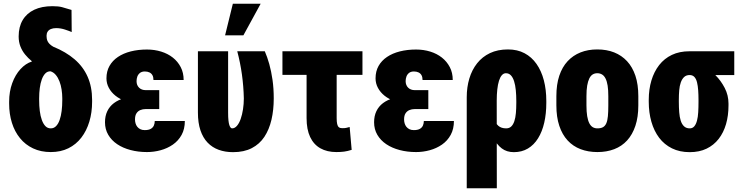

<svg xmlns="http://www.w3.org/2000/svg" viewBox="-20 -802 3962 1025"><path d="M79.6 -607.4Q79.6 -658.7 101.1 -694.8Q122.6 -731 162.8 -750Q203.1 -769 259.8 -769Q292 -769 311 -763.9Q330.1 -758.8 361.8 -749L362.8 -630.9Q351.1 -636.2 327.4 -644Q303.7 -651.9 279.8 -651.9Q263.2 -651.9 251.7 -647Q240.2 -642.1 234.4 -633.1Q228.5 -624 228.5 -610.8Q228.5 -604.5 229.5 -597.4Q230.5 -590.3 233.6 -583Q236.8 -575.7 244.1 -567.9Q251.5 -560.1 264.2 -552.7Q331.5 -525.4 377.9 -485.6Q424.3 -445.8 448 -391.8Q471.7 -337.9 471.7 -268.6V-258.8Q471.7 -201.7 457 -152.8Q442.4 -104 414.3 -67.4Q386.2 -30.8 345.2 -10.5Q304.2 9.8 251 9.8Q198.2 9.8 156.7 -9.8Q115.2 -29.3 86.7 -64.5Q58.1 -99.6 43.5 -146.7Q28.8 -193.8 28.8 -249V-258.8Q28.8 -313 45.2 -357.9Q61.5 -402.8 89.4 -433.1Q117.2 -463.4 150.4 -473.6L148.4 -476.6Q129.9 -491.7 114.3 -510.7Q98.6 -529.8 89.1 -553.7Q79.6 -577.6 79.6 -607.4ZM189 -277.3V-267.6Q189 -236.8 192.4 -209.5Q195.8 -182.1 203.4 -161.4Q210.9 -140.6 222.4 -128.7Q233.9 -116.7 251 -116.7Q267.6 -116.7 279.3 -128.7Q291 -140.6 298.3 -161.4Q305.7 -182.1 309.1 -209.5Q312.5 -236.8 312.5 -267.6V-277.3Q312.5 -300.8 308.8 -324.2Q305.2 -347.7 297.4 -367.9Q289.6 -388.2 277.6 -402.3Q265.6 -416.5 249.5 -421.4Q232.9 -421.4 221.7 -409.7Q210.4 -397.9 203.1 -377.9Q195.8 -357.9 192.4 -332Q189 -306.2 189 -277.3Z M717.3 -287.1H830.1V-219.7H757.3Q742.2 -219.7 729.2 -214.4Q716.3 -209 708.5 -197Q700.7 -185.1 700.7 -164.1Q700.7 -153.8 703.6 -143.6Q706.5 -133.3 712.9 -125.2Q719.2 -117.2 729 -112.3Q738.8 -107.4 752.9 -107.4Q772.9 -107.4 784.7 -114Q796.4 -120.6 801.3 -131.8Q806.2 -143.1 806.2 -156.2H966.8Q966.8 -113.3 949.5 -81.8Q932.1 -50.3 902.8 -30Q873.5 -9.8 837.6 0Q801.8 9.8 764.6 9.8Q717.8 9.8 677 -1Q636.2 -11.7 605.7 -32.2Q575.2 -52.7 557.9 -82.3Q540.5 -111.8 540.5 -149.4Q540.5 -182.6 552.7 -208.3Q564.9 -233.9 588.1 -251.5Q611.3 -269 644 -278.1Q676.8 -287.1 717.3 -287.1ZM830.1 -252H717.3Q681.2 -252 650.4 -262.2Q619.6 -272.5 596.7 -290.8Q573.7 -309.1 561 -333Q548.3 -356.9 548.3 -383.8Q548.3 -421.4 564.5 -450Q580.6 -478.5 609.6 -498Q638.7 -517.6 678.2 -527.6Q717.8 -537.6 764.6 -537.6Q804.7 -537.6 840.3 -526.6Q876 -515.6 902.6 -494.6Q929.2 -473.6 944.8 -443.6Q960.4 -413.6 960.4 -375H799.3Q799.3 -390.6 793.7 -400.6Q788.1 -410.6 777.6 -415.5Q767.1 -420.4 753.4 -420.4Q736.8 -420.4 727.1 -412.6Q717.3 -404.8 713.1 -393.1Q709 -381.3 709 -368.7Q709 -357.4 712.6 -348.6Q716.3 -339.8 722.9 -333.5Q729.5 -327.1 738.3 -324Q747.1 -320.8 757.3 -320.8H830.1Z M1036.6 -528.3H1197.8V-200.2Q1197.8 -176.3 1199.5 -159.9Q1201.2 -143.6 1204.3 -134.3Q1207.5 -125 1211.2 -120.8Q1214.8 -116.7 1219.2 -116.7Q1233.4 -116.7 1245.1 -130.4Q1256.8 -144 1264.9 -167Q1272.9 -189.9 1277.3 -218.5Q1281.7 -247.1 1281.7 -276.4Q1280.3 -341.3 1271.5 -404.5Q1262.7 -467.8 1246.6 -528.3H1393.6Q1406.7 -498.5 1417.5 -460.2Q1428.2 -421.9 1434.8 -376Q1441.4 -330.1 1441.4 -276.4Q1441.4 -214.8 1429.2 -162.6Q1417 -110.4 1391.4 -71.5Q1365.7 -32.7 1324.2 -11.2Q1282.7 10.3 1224.1 10.3Q1182.1 10.3 1147.7 -2.2Q1113.3 -14.6 1088.4 -40.5Q1063.5 -66.4 1050 -106.4Q1036.6 -146.5 1036.6 -201.2ZM1181.6 -613.3 1223.1 -782.2H1371.6L1279.3 -613.3Z M1915 -528.3V-402.3H1487.8V-528.3ZM1616.7 -528.3H1777.3V-171.4Q1777.3 -151.9 1780 -139.9Q1782.7 -127.9 1789.1 -122.8Q1795.4 -117.7 1806.2 -117.7Q1821.8 -117.7 1828.6 -119.4Q1835.4 -121.1 1846.7 -124L1857.4 -2Q1835.4 4.9 1817.6 7.3Q1799.8 9.8 1775.4 9.8Q1726.1 9.8 1690.4 -10.3Q1654.8 -30.3 1635.7 -70.6Q1616.7 -110.8 1616.7 -171.4Z M2153.8 -287.1H2266.6V-219.7H2193.8Q2178.7 -219.7 2165.8 -214.4Q2152.8 -209 2145 -197Q2137.2 -185.1 2137.2 -164.1Q2137.2 -153.8 2140.1 -143.6Q2143.1 -133.3 2149.4 -125.2Q2155.8 -117.2 2165.5 -112.3Q2175.3 -107.4 2189.5 -107.4Q2209.5 -107.4 2221.2 -114Q2232.9 -120.6 2237.8 -131.8Q2242.7 -143.1 2242.7 -156.2H2403.3Q2403.3 -113.3 2386 -81.8Q2368.7 -50.3 2339.4 -30Q2310.1 -9.8 2274.2 0Q2238.3 9.8 2201.2 9.8Q2154.3 9.8 2113.5 -1Q2072.8 -11.7 2042.2 -32.2Q2011.7 -52.7 1994.4 -82.3Q1977.1 -111.8 1977.1 -149.4Q1977.1 -182.6 1989.3 -208.3Q2001.5 -233.9 2024.7 -251.5Q2047.9 -269 2080.6 -278.1Q2113.3 -287.1 2153.8 -287.1ZM2266.6 -252H2153.8Q2117.7 -252 2086.9 -262.2Q2056.2 -272.5 2033.2 -290.8Q2010.3 -309.1 1997.6 -333Q1984.9 -356.9 1984.9 -383.8Q1984.9 -421.4 2001 -450Q2017.1 -478.5 2046.1 -498Q2075.2 -517.6 2114.7 -527.6Q2154.3 -537.6 2201.2 -537.6Q2241.2 -537.6 2276.9 -526.6Q2312.5 -515.6 2339.1 -494.6Q2365.7 -473.6 2381.3 -443.6Q2397 -413.6 2397 -375H2235.8Q2235.8 -390.6 2230.2 -400.6Q2224.6 -410.6 2214.1 -415.5Q2203.6 -420.4 2189.9 -420.4Q2173.3 -420.4 2163.6 -412.6Q2153.8 -404.8 2149.7 -393.1Q2145.5 -381.3 2145.5 -368.7Q2145.5 -357.4 2149.2 -348.6Q2152.8 -339.8 2159.4 -333.5Q2166 -327.1 2174.8 -324Q2183.6 -320.8 2193.8 -320.8H2266.6Z M2471.7 203.1V-282.7Q2471.7 -336.4 2485.6 -382.8Q2499.5 -429.2 2527.1 -464.1Q2554.7 -499 2595.9 -518.6Q2637.2 -538.1 2691.9 -538.1Q2742.2 -538.1 2780.3 -517.8Q2818.4 -497.6 2844.2 -460.7Q2870.1 -423.8 2883.3 -373.5Q2896.5 -323.2 2896.5 -263.2V-252.9Q2896.5 -195.3 2885.5 -147.2Q2874.5 -99.1 2852.5 -63.7Q2830.6 -28.3 2798.1 -9Q2765.6 10.3 2723.1 10.3Q2685.1 10.3 2658.7 -9.8Q2632.3 -29.8 2614.7 -65.4Q2597.2 -101.1 2586.2 -147.9Q2575.2 -194.8 2568.4 -248Q2570.8 -247.1 2582 -243.7Q2593.3 -240.2 2603.8 -237.3Q2614.3 -234.4 2615.2 -234.4Q2612.8 -197.3 2618.7 -170.9Q2624.5 -144.5 2640.1 -130.6Q2655.8 -116.7 2682.1 -116.7Q2698.7 -116.7 2709.2 -126.7Q2719.7 -136.7 2725.8 -155Q2731.9 -173.3 2734.1 -198.2Q2736.3 -223.1 2736.3 -252.9V-263.2Q2736.3 -293.9 2733.6 -320.8Q2731 -347.7 2724.6 -367.9Q2718.3 -388.2 2707.5 -399.7Q2696.8 -411.1 2680.7 -411.1Q2668.5 -411.1 2659.2 -400.6Q2649.9 -390.1 2643.8 -370.6Q2637.7 -351.1 2634.8 -324.2Q2631.8 -297.4 2631.8 -265.1L2632.3 203.1Z M2950.2 -239.3V-288.6Q2950.2 -351.1 2965.8 -397.7Q2981.4 -444.3 3010.3 -475.3Q3039.1 -506.3 3079.1 -522.2Q3119.1 -538.1 3168.5 -538.1Q3218.8 -538.1 3258.8 -522.2Q3298.8 -506.3 3327.6 -475.3Q3356.4 -444.3 3372.1 -397.7Q3387.7 -351.1 3387.7 -288.6V-239.3Q3387.7 -177.2 3372.1 -130.4Q3356.4 -83.5 3327.9 -52.2Q3299.3 -21 3259 -5.6Q3218.8 9.8 3169.4 9.8Q3120.1 9.8 3079.6 -5.6Q3039.1 -21 3010.3 -52.2Q2981.4 -83.5 2965.8 -130.4Q2950.2 -177.2 2950.2 -239.3ZM3110.8 -288.6V-239.3Q3110.8 -205.6 3114.7 -181.9Q3118.7 -158.2 3126.2 -143.8Q3133.8 -129.4 3144.5 -123Q3155.3 -116.7 3169.4 -116.7Q3187.5 -116.7 3199 -123Q3210.4 -129.4 3216.8 -143.8Q3223.1 -158.2 3225.3 -181.9Q3227.5 -205.6 3227.5 -239.3V-288.6Q3227.5 -321.8 3223.9 -345Q3220.2 -368.2 3212.6 -383.1Q3205.1 -397.9 3193.8 -404.5Q3182.6 -411.1 3168.5 -411.1Q3154.8 -411.1 3144 -404.5Q3133.3 -397.9 3126 -383.1Q3118.7 -368.2 3114.7 -345Q3110.8 -321.8 3110.8 -288.6Z M3443.4 -258.8V-269Q3443.4 -324.7 3457.5 -372.1Q3471.7 -419.4 3499 -454.6Q3526.4 -489.7 3566.9 -509Q3607.4 -528.3 3661.1 -528.3Q3668 -522 3675.8 -504.4Q3683.6 -486.8 3699 -468.8Q3714.4 -450.7 3743.2 -441.9Q3770.5 -429.2 3799.6 -400.4Q3828.6 -371.6 3848.9 -332.5Q3869.1 -293.5 3869.1 -249V-238.8Q3869.1 -185.1 3856 -139.6Q3842.8 -94.2 3816.7 -60.5Q3790.5 -26.9 3752 -8.3Q3713.4 10.3 3662.1 10.3Q3608.4 10.3 3567.4 -10Q3526.4 -30.3 3499 -66.4Q3471.7 -102.5 3457.5 -151.9Q3443.4 -201.2 3443.4 -258.8ZM3604 -269V-258.8Q3604 -229 3606 -203.1Q3607.9 -177.2 3614 -158Q3620.1 -138.7 3631.8 -127.7Q3643.6 -116.7 3662.1 -116.7Q3677.2 -116.7 3686.5 -127.7Q3695.8 -138.7 3700.9 -158Q3706.1 -177.2 3707.5 -203.1Q3709 -229 3709 -258.8V-269Q3709 -295.9 3707.3 -319.8Q3705.6 -343.8 3701.2 -362.1Q3696.8 -380.4 3687.3 -390.9Q3677.7 -401.4 3661.6 -401.4Q3643.6 -401.4 3632.3 -390.9Q3621.1 -380.4 3614.5 -362.1Q3607.9 -343.8 3606 -319.8Q3604 -295.9 3604 -269ZM3899.9 -528.3V-401.4H3661.6V-528.3Z"/></svg>

Font: Roboto Condensed Black
Style: Regular
Weight: 900
Designer: Christian Robertson
Foundry: Google
Version: Version 3.008; 2023